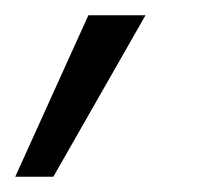

<svg xmlns="http://www.w3.org/2000/svg" viewBox="-79 -109 282 252"><path d="M-59 123 37 -89H112L-9 123Z"/></svg>

Font: DM Sans 10pt Light
Style: Italic
Weight: 300
Italic angle: -10°
Version: Version 4.004;gftools[0.9.30]